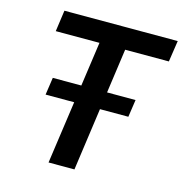

<svg xmlns="http://www.w3.org/2000/svg" viewBox="-103 -780 833 874"><g transform="rotate(15 314.0 -343.0)"><path d="M203 0 286 -586H80L94 -686H628L613 -586H407L325 0ZM110 -295 122 -377H512L500 -295Z"/></g></svg>

Font: Chivo Mono Medium
Style: Italic
Weight: 500
Italic angle: -8.05°
Monospace: yes
Designer: Hector Gatti
Foundry: Omnibus-Type
Version: Version 1.008